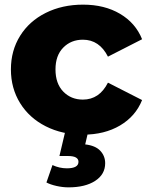

<svg xmlns="http://www.w3.org/2000/svg" viewBox="-20 -571 643 827"><path d="M27 -272Q27 -353 66.5 -416.5Q106 -480 177 -515.5Q248 -551 338 -551Q430 -551 497 -511.5Q564 -472 592 -402L445 -327Q408 -400 337 -400Q286 -400 252.5 -366Q219 -332 219 -272Q219 -211 252.5 -176.5Q286 -142 337 -142Q408 -142 445 -215L592 -140Q564 -70 497 -30.5Q430 9 338 9Q248 9 177 -27Q106 -63 66.5 -127Q27 -191 27 -272ZM180 215 206 140Q236 154 268 154Q318 154 318 126Q318 101 273 101H236L262 -9H361L347 51Q391 56 412 78.5Q433 101 433 132Q433 180 390 208Q347 236 275 236Q250 236 223.5 230Q197 224 180 215Z"/></svg>

Font: Idrija
Style: Regular
Weight: 800
Designer: Julieta Ulanovsky
Foundry: Julieta Ulanovsky
Version: Version 7.200